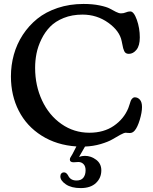

<svg xmlns="http://www.w3.org/2000/svg" viewBox="-20 -733 777 977"><path d="M390.6 224.1Q343.3 224.1 315.2 205.1Q287.1 186 287.1 164.6Q287.1 155.3 292.2 149.7Q297.4 144 305.2 144Q317.9 144 326.7 160.2Q338.4 185.5 369.6 185.5Q393.1 185.5 404.3 171.1Q415.5 156.7 415.5 133.3Q415.5 112.8 405 102.1Q394.5 91.3 378.9 91.3Q375 91.3 367.2 92Q359.4 92.8 355 92.8Q335.4 92.8 335.4 79.1Q335.4 74.7 336.7 71.5Q337.9 68.4 342 62.3Q346.2 56.2 348.6 51.3L368.7 12.2Q268.1 5.4 191.9 -42.7Q115.7 -90.8 75.7 -168.9Q35.6 -247.1 35.6 -344.2Q35.6 -401.4 50.5 -455.1Q65.4 -508.8 95.9 -555.7Q126.5 -602.5 169.7 -637.5Q212.9 -672.4 273.4 -692.6Q334 -712.9 404.8 -712.9Q452.1 -712.9 487.8 -705.3Q523.4 -697.8 539.3 -689Q555.2 -680.2 570.1 -672.6Q585 -665 595.7 -665Q609.4 -665 620.4 -669.9Q631.3 -674.8 643.1 -674.8Q661.1 -674.8 676.3 -632.3Q691.4 -589.8 691.4 -542.5Q691.4 -501 674.6 -480Q657.7 -459 635.7 -459Q627 -459 621.1 -462.4Q615.2 -465.8 611.8 -473.6Q608.4 -481.4 606.7 -487.8Q605 -494.1 602.8 -506.1Q600.6 -518.1 599.1 -523.9Q588.9 -575.7 531 -617.2Q473.1 -658.7 399.9 -658.7Q346.7 -658.7 304.2 -641.6Q261.7 -624.5 235.1 -597.2Q208.5 -569.8 190.7 -533.2Q172.9 -496.6 165.8 -460.7Q158.7 -424.8 158.7 -387.7Q158.7 -297.4 194.1 -221.7Q229.5 -146 293 -101.8Q356.4 -57.6 434.6 -57.6Q508.3 -57.6 559.3 -92.8Q610.4 -127.9 632.8 -182.6Q635.3 -188.5 638.9 -200.4Q642.6 -212.4 645 -219.2Q647.5 -226.1 653.1 -231.9Q658.7 -237.8 666 -237.8Q681.2 -237.8 691.9 -225.6Q702.6 -213.4 702.6 -188.5Q702.6 -161.1 691.2 -123.3Q679.7 -85.4 665.5 -68.8Q655.3 -56.6 641.6 -56.2Q637.7 -55.7 630.4 -56.6Q623 -57.6 620.1 -57.6Q611.3 -57.6 592.3 -47.1Q573.2 -36.6 551.8 -23.9Q530.3 -11.2 492.4 0Q454.6 11.2 412.6 12.7L382.3 65.4Q396.5 60.1 412.1 60.1Q442.9 60.1 469.2 79.8Q495.6 99.6 495.6 133.8Q495.6 172.4 468.3 198.2Q440.9 224.1 390.6 224.1Z"/></svg>

Font: Cooper* Medium
Style: Regular
Weight: 500
Designer: Owen Earl
Foundry: indestructible type*
Version: Version 0.001